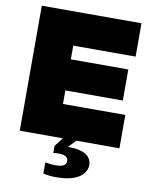

<svg xmlns="http://www.w3.org/2000/svg" viewBox="-100 -793 853 1089"><g transform="rotate(10 326.5 -248.0)"><path d="M51 0H299L260 51V91C270 89 280 89 290 89C329 89 346 102 346 123C346 145 329 158 282 158C268 158 247 156 225 152V216C250 222 275 224 300 224C423 224 473 176 473 123C473 71 423 43 346 43H336L377 0H625V-192H266V-270H597V-449H266V-528H625V-720H51Z"/></g></svg>

Font: Aspekta 950
Style: Regular
Weight: 950
Designer: Ivo Dolenc
Version: Version 2.000